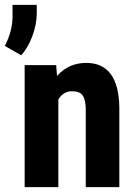

<svg xmlns="http://www.w3.org/2000/svg" viewBox="-55 -770 559 790"><path d="M176.3 -502V-499L179.7 -457.5Q227.1 -511.2 299.8 -511.2Q432.6 -511.2 436 -329.1V-3.4V0H433.1H301.3H297.9V-3.4V-317.9Q297.9 -358.9 285.2 -377.4Q272.5 -395 240.7 -394.5Q205.6 -394.5 185.1 -360.8V-3.4V0H181.6H49.8H46.4V-3.4V-498.5V-502H49.8H173.3ZM32.2 -542.5 -35.2 -581.1Q-4.9 -639.2 -3.4 -698.2V-750H96.2V-712.9Q95.7 -668.5 77.9 -620.8Q60.1 -573.2 32.2 -542.5Z"/></svg>

Font: MAUL Condensed Bold
Style: Condensed Bold
Weight: 700
Designer: MAUL
Version: Version 1.0; 2020; ttfautohint (v1.8.3)